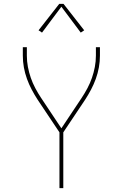

<svg xmlns="http://www.w3.org/2000/svg" viewBox="-20 -981 640 1001"><path d="M290 0V-291L177 -460Q160 -486 145.5 -513.5Q131 -541 120.5 -570Q110 -599 104.5 -629.5Q99 -660 99 -691V-735H120V-691Q120 -661 125.5 -632Q131 -603 140.5 -575.5Q150 -548 164 -521.5Q178 -495 194 -471L300 -312L406 -471Q422 -495 436 -521.5Q450 -548 459.5 -575.5Q469 -603 474.5 -632Q480 -661 480 -691V-735H501V-691Q501 -660 495.5 -629.5Q490 -599 479.5 -570Q469 -541 454.5 -513.5Q440 -486 423 -460L310 -291V0ZM199 -811 181 -823 289 -961H311L419 -823L401 -811L300 -946Z"/></svg>

Font: Zed Sans Thin Extended
Style: Regular
Weight: 100
Width: 7
Designer: Belleve Invis
Foundry: Belleve Invis
Version: Version 1.0.0; ttfautohint (v1.8.4)